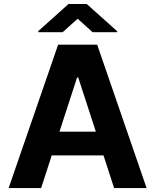

<svg xmlns="http://www.w3.org/2000/svg" viewBox="-20 -954 788 974"><path d="M188.6 0H23.8L274.9 -727.3H473L723.7 0H558.9L505 -165.8H242.5ZM281.6 -285.9H466.3L376.8 -561.1H371.1ZM297.9 -790.8 373.9 -859 449.6 -790.8H574.2V-795.8L420.1 -933.6H327.4L173.7 -795.8V-790.8Z"/></svg>

Font: Inter UI
Style: Bold
Weight: 700
Designer: Rasmus Andersson
Foundry: rsms
Version: 3.2;8d6f07862